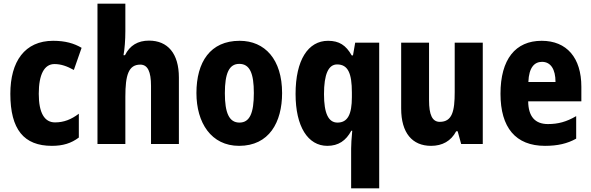

<svg xmlns="http://www.w3.org/2000/svg" viewBox="-20 -780 3202 1040"><path d="M261 10C321 10 366 -4 407 -35V-164C366 -133 326 -117 278 -117C221 -117 190 -168 190 -272C190 -377 220 -433 275 -433C310 -433 342 -422 380 -401L422 -521C381 -545 334 -559 268 -559C114 -559 36 -447 36 -272C36 -78 110 10 261 10Z M659 -611V-760H508V0H659V-256C659 -373 676 -430 740 -430C780 -430 798 -392 798 -315V0H949V-360C949 -491 888 -560 787 -560C727 -560 683 -534 657 -481H649C655 -513 659 -563 659 -611Z M1508 -276C1508 -458 1415 -559 1278 -559C1119 -559 1044 -444 1044 -276C1044 -115 1124 10 1275 10C1438 10 1508 -118 1508 -276ZM1198 -275C1198 -383 1221 -434 1276 -434C1333 -434 1355 -383 1355 -276C1355 -168 1333 -116 1277 -116C1221 -116 1198 -169 1198 -275Z M1882 25V240H2034V-549H1904L1892 -480H1885C1854 -535 1817 -559 1757 -559C1649 -559 1581 -455 1581 -271C1581 -94 1648 10 1753 10C1813 10 1854 -18 1883 -72H1888C1884 -29 1882 2 1882 25ZM1808 -116C1759 -116 1735 -166 1735 -270C1735 -378 1759 -431 1806 -431C1865 -431 1886 -383 1886 -279V-254C1886 -160 1863 -116 1808 -116Z M2595 -549H2443V-281C2443 -179 2430 -120 2362 -120C2321 -120 2304 -159 2304 -237V-549H2153V-192C2153 -60 2213 10 2315 10C2376 10 2423 -16 2451 -69H2459L2478 0H2595Z M2914 -559C2772 -559 2691 -459 2691 -272C2691 -89 2773 10 2932 10C3000 10 3053 -2 3101 -29V-151C3048 -120 3003 -108 2948 -108C2878 -108 2842 -149 2841 -231H3129V-310C3129 -467 3050 -559 2914 -559ZM2916 -445C2963 -445 2989 -405 2989 -336H2842C2845 -415 2875 -445 2916 -445Z"/></svg>

Font: Noto Sans Gujarati Condensed ExtraBold
Style: Regular
Weight: 800
Width: 3
Designer: Jelle Bosma - Monotype Design Team, Universal Thirst
Foundry: Monotype Imaging Inc.
Version: Version 2.106